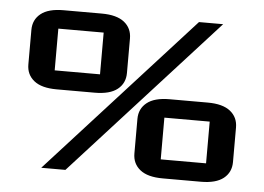

<svg xmlns="http://www.w3.org/2000/svg" viewBox="-44 -593 893 649"><g transform="rotate(5 403.0 -268.5)"><path d="M606 -537.1H688L199.7 0H117.7ZM671.4 -205.1H517.6V-63.5H671.4ZM529.8 -268.6H659.2Q710.4 -268.6 736.1 -248Q761.7 -227.5 761.7 -192.9V-75.7Q761.7 -41 736.1 -20.5Q710.4 0 659.2 0H529.8Q478.5 0 452.9 -20.5Q427.2 -41 427.2 -75.7V-192.9Q427.2 -227.5 452.9 -248Q478.5 -268.6 529.8 -268.6ZM288.1 -473.6H134.3V-332H288.1ZM146.5 -537.1H275.9Q327.1 -537.1 352.8 -516.6Q378.4 -496.1 378.4 -461.4V-344.2Q378.4 -309.6 352.8 -289.1Q327.1 -268.6 275.9 -268.6H146.5Q95.2 -268.6 69.6 -289.1Q43.9 -309.6 43.9 -344.2V-461.4Q43.9 -496.1 69.6 -516.6Q95.2 -537.1 146.5 -537.1Z"/></g></svg>

Font: Squarish Sans CT
Style: Regular
Weight: 400
Version: Version 0.9